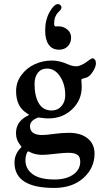

<svg xmlns="http://www.w3.org/2000/svg" viewBox="-20 -738 513 944"><path d="M282.2 -701.7Q282.2 -698.2 280.5 -694.6Q278.8 -690.9 276.9 -688.7Q274.9 -686.5 271 -682.4Q267.1 -678.2 265.6 -676.8Q246.1 -656.2 246.1 -622.6Q246.1 -607.9 253.9 -607.9Q255.4 -607.9 260.5 -608.4Q265.6 -608.9 272 -608.4Q293.5 -607.4 311.5 -592.5Q329.6 -577.6 329.6 -553.2Q329.6 -526.9 313.2 -510.3Q296.9 -493.7 270.5 -493.7Q236.8 -493.7 219.5 -518.3Q202.1 -543 202.1 -587.9Q202.1 -640.1 223.9 -679Q245.6 -717.8 264.6 -717.8Q272 -717.8 277.1 -713.1Q282.2 -708.5 282.2 -701.7ZM59.1 -289.6Q59.1 -333.5 85 -368.7Q110.8 -403.8 150.6 -422.1Q190.4 -440.4 234.9 -440.4Q273.4 -440.4 316.4 -420.9Q335.9 -412.1 356.4 -412.1Q366.7 -412.1 383.3 -419.9Q396.5 -425.8 412.6 -438.5Q428.7 -451.2 435.1 -451.2Q441.4 -451.2 446.5 -444.8Q451.7 -438.5 451.7 -426.8Q451.7 -409.2 435.5 -384.3Q419.4 -359.4 401.4 -355.5Q381.8 -351.1 380.4 -347.2Q379.9 -346.7 379.9 -345.7Q379.9 -343.3 380.9 -330.8Q381.8 -318.4 381.8 -311Q381.8 -245.6 334.7 -200.7Q287.6 -155.8 218.3 -155.8Q203.6 -155.8 188.5 -158Q173.3 -160.2 169.9 -160.2Q164.1 -160.2 148.9 -151.4Q127.4 -138.2 127.4 -118.2Q127.4 -74.2 187 -74.2Q206.5 -74.2 245.6 -79.6Q284.7 -85 318.8 -85Q377 -85 410.9 -57.6Q444.8 -30.3 444.8 17.6Q444.8 87.9 390.4 137Q335.9 186 246.1 186Q51.3 186 51.3 61.5Q51.3 19.5 82.5 -11.7Q85.9 -14.2 85.9 -16.1L82 -21.5Q58.6 -49.3 58.6 -83Q58.6 -138.7 111.3 -166.5Q122.6 -171.9 122.6 -173.3Q122.6 -174.3 111.3 -181.6Q59.1 -214.4 59.1 -289.6ZM233.9 -194.8Q263.7 -194.8 282.2 -216.3Q300.8 -237.8 300.8 -269.5Q300.8 -324.2 275.1 -362.5Q249.5 -400.9 211.4 -400.9Q182.6 -400.9 166.3 -380.4Q149.9 -359.9 149.9 -325.2Q149.9 -266.1 170.7 -230.5Q191.4 -194.8 233.9 -194.8ZM105 49.3Q105 92.3 140.4 118.4Q175.8 144.5 248 144.5Q305.2 144.5 339.8 120.4Q374.5 96.2 374.5 56.6Q374.5 32.2 359.9 22.7Q345.2 13.2 315.9 13.2Q291.5 13.2 250.5 18.3Q209.5 23.4 187 23.4Q153.3 23.4 126 9.3Q121.1 6.3 118.7 6.3Q115.7 6.3 113.3 11.7Q105 29.8 105 49.3Z"/></svg>

Font: Cooper* Medium
Style: Regular
Weight: 500
Designer: Owen Earl
Foundry: indestructible type*
Version: Version 0.001